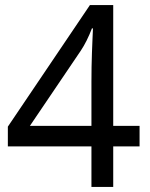

<svg xmlns="http://www.w3.org/2000/svg" viewBox="-20 -738 591 758"><path d="M341 0V-160H11V-238L335 -718H427V-241H531V-160H427V0ZM98 -241H341V-415Q341 -445 341.5 -474Q342 -503 343 -529.5Q344 -556 345 -580Q346 -604 347 -626H343Q333 -600 322 -578Q311 -556 299 -538Z"/></svg>

Font: guzrati115
Style: Regular
Weight: 400
Designer: Jelle Bosma - Monotype Design Team, Universal Thirst
Foundry: Monotype Imaging Inc.
Version: Version 2.102